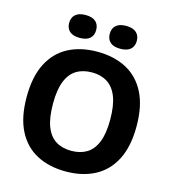

<svg xmlns="http://www.w3.org/2000/svg" viewBox="-135 -1057 1051 1176"><g transform="rotate(15 390.5 -469.0)"><path d="M390.5 9.5Q285 9.5 206.8 -31.5Q128.5 -72.5 85.2 -156.8Q42 -241 42 -370Q42 -499 85.2 -583.2Q128.5 -667.5 206.8 -708.5Q285 -749.5 390.5 -749.5Q496 -749.5 574.2 -708.2Q652.5 -667 695.8 -582.8Q739 -498.5 739 -370Q739 -241.5 695.8 -157.2Q652.5 -73 574 -31.8Q495.5 9.5 390.5 9.5ZM390.5 -121.5Q447.5 -121.5 488.2 -146.2Q529 -171 550.8 -225Q572.5 -279 572.5 -366.5Q572.5 -457.5 550.5 -512.8Q528.5 -568 487.8 -593.2Q447 -618.5 390.5 -618.5Q334 -618.5 293.2 -594Q252.5 -569.5 230.5 -515.5Q208.5 -461.5 208.5 -373.5Q208.5 -282 230.2 -226.8Q252 -171.5 292.8 -146.5Q333.5 -121.5 390.5 -121.5ZM519 -803Q476.5 -803 455 -822Q433.5 -841 433.5 -875.5Q433.5 -909.5 455 -928.8Q476.5 -948 519 -948Q561.5 -948 583.2 -928.8Q605 -909.5 605 -875.5Q605 -841 583.2 -822Q561.5 -803 519 -803ZM262 -803Q219.5 -803 197.8 -822Q176 -841 176 -875.5Q176 -909.5 197.8 -928.8Q219.5 -948 262 -948Q304.5 -948 326 -928.8Q347.5 -909.5 347.5 -875.5Q347.5 -841 326 -822Q304.5 -803 262 -803Z"/></g></svg>

Font: Encode Sans SC Condensed Thin
Style: Bold
Weight: 700
Version: Version 3.002